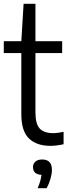

<svg xmlns="http://www.w3.org/2000/svg" viewBox="-20 -760 361 1013"><path d="M245.5 9.5Q173.5 9.5 133 -29.2Q92.5 -68 92.5 -158V-480H0V-542.5H92.5L104.5 -740H167V-542.5H308V-480H167V-168Q167 -105.5 189.8 -81.5Q212.5 -57.5 260.5 -57.5Q284 -57.5 315.5 -64.5V1Q300.5 4.5 281.5 7Q262.5 9.5 245.5 9.5ZM178.5 233Q188 211.5 192.5 194.5Q197 177.5 199 162.5Q154 160 154 121.5Q154 104 166.5 92.8Q179 81.5 202.5 81.5Q254 81.5 254 136Q254 157 246.5 183.2Q239 209.5 226 233Z"/></svg>

Font: Encode Sans Condensed Condensed
Style: Regular
Weight: 400
Width: 3
Designer: Multiple Designers
Foundry: Impallari Type
Version: Version 3.000; ttfautohint (v1.8.3) -l 8 -r 50 -G 200 -x 14 